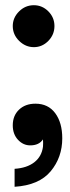

<svg xmlns="http://www.w3.org/2000/svg" viewBox="-20 -547 270 737"><path d="M29 -447Q29 -479 53 -503Q77 -527 110 -527Q142 -527 165.5 -503.5Q189 -480 189 -447Q189 -414 165.5 -390Q142 -366 110 -366Q78 -366 53.5 -390Q29 -414 29 -447ZM36 101Q83 98 111.5 76Q140 54 145 16Q146 3 145 -12Q130 11 96 11Q69 11 49 -10.5Q29 -32 29 -66Q29 -103 53 -126Q77 -149 116 -149Q165 -149 192 -112.5Q219 -76 219 -16Q219 57 174.5 110.5Q130 164 36 170Z"/></svg>

Font: Open Sauce Two
Style: Bold
Weight: 700
Designer: Alfredo Marco Pradil
Foundry: Creative Sauce Fz LLC
Version: Version 1.477